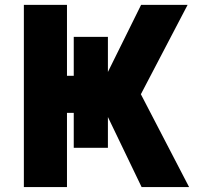

<svg xmlns="http://www.w3.org/2000/svg" viewBox="-20 -752 806 774"><path d="M76.2 -732.4H250V-446.3H277.3V-603.5H415V-461.9L548.8 -732.4H736.3L547.9 -372.1L742.2 2H550.8L415 -280.3V-156.2H277.3V-296.9H250V2H76.2Z"/></svg>

Font: Gen Shin Gothic Heavy
Style: Bold
Weight: 900
Designer: [Source Han Sans]
Ryoko NISHIZUKA  (kana & ideographs); Paul D. Hunt (Latin, Greek & Cyrillic); Wenlong ZHANG  (bopomofo
Version: Version 1.002.20150607